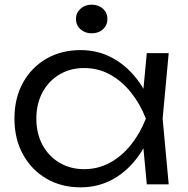

<svg xmlns="http://www.w3.org/2000/svg" viewBox="-20 -791 807 824"><path d="M610 0 590 -213 615 -282 590 -350 610 -563H704L678 -282L704 0ZM646 -282Q624 -194 578.5 -127.5Q533 -61 468.5 -24Q404 13 326 13Q243 13 179 -24.5Q115 -62 78.5 -128.5Q42 -195 42 -282Q42 -370 78.5 -436Q115 -502 179 -539Q243 -576 326 -576Q404 -576 468.5 -539Q533 -502 579 -436Q625 -370 646 -282ZM136 -282Q136 -218 162.5 -169Q189 -120 235.5 -92.5Q282 -65 341 -65Q401 -65 451.5 -92.5Q502 -120 541.5 -169Q581 -218 606 -282Q581 -346 541.5 -395Q502 -444 451.5 -471.5Q401 -499 341 -499Q282 -499 235.5 -471.5Q189 -444 162.5 -395Q136 -346 136 -282ZM373 -648Q345 -648 325.5 -665.5Q306 -683 306 -710Q306 -736 325.5 -753.5Q345 -771 373 -771Q403 -771 422 -753.5Q441 -736 441 -710Q441 -683 422 -665.5Q403 -648 373 -648Z"/></svg>

Font: Unbounded Light
Style: Regular
Weight: 300
Designer: Luke Prowse, Jean-Baptiste Morizot, Fátima Lázaro, Florian Runge
Foundry: NaN
Version: Version 1.700